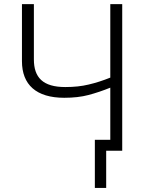

<svg xmlns="http://www.w3.org/2000/svg" viewBox="-20 -734 716 935"><path d="M575.2 -713.9H517.1V-356C480.5 -341.3 445.3 -330.1 411.6 -322.3C377.9 -314 339.8 -310.1 297.9 -310.1C188.5 -310.1 145 -356.9 145 -444.8V-713.9H86.9V-436C86.9 -321.3 156.7 -257.8 293 -257.8C336.9 -257.8 376.5 -262.2 411.6 -271.5C446.3 -280.8 481.4 -292.5 517.1 -307.1V-53.2H441.9V181.2H497.1V0H575.2Z"/></svg>

Font: Noto Reveo Sans
Style: Regular
Weight: 300
Designer: Monotype Design Team
Foundry: Monotype Imaging Inc.
Version: Version 2.007